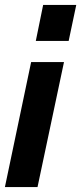

<svg xmlns="http://www.w3.org/2000/svg" viewBox="-34 -763 331 783"><path d="M112 -596 142 -743H277L246 -596ZM-14 0 93 -510H227L119 0Z"/></svg>

Font: Saira Condensed ExtraBold
Style: Italic
Weight: 800
Width: 3
Italic angle: -12°
Designer: Hector Gatti with collaboration of the Omnibus-Type team
Foundry: Omnibus-Type
Version: Version 1.101